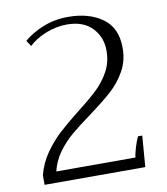

<svg xmlns="http://www.w3.org/2000/svg" viewBox="-80 -778 734 845"><g transform="rotate(-10 286.5 -355.0)"><path d="M51 -43Q65 -97 96 -140.5Q127 -184 161.5 -216Q196 -248 253 -293Q310 -337 343.5 -369Q377 -401 399.5 -442Q422 -483 422 -535Q422 -595 382.5 -636.5Q343 -678 270 -678Q223 -678 176 -659.5Q129 -641 99 -612L82 -638Q116 -668 168 -689Q220 -710 281 -710Q374 -710 434 -667Q494 -624 494 -534Q494 -476 468 -430.5Q442 -385 405 -351.5Q368 -318 303 -270Q248 -230 213 -200.5Q178 -171 150.5 -133Q123 -95 112 -49H466Q467 -65 476 -94Q485 -123 493 -139H512L501 0H51Z"/></g></svg>

Font: Trirong Light
Style: Regular
Weight: 300
Designer: Katatrad Team
Foundry: CadsonDemak
Version: Version 1.001